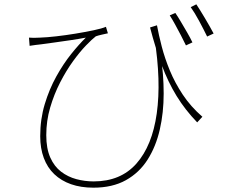

<svg xmlns="http://www.w3.org/2000/svg" viewBox="-20 -816 1040 888"><path d="M706 -699Q714 -655 728 -601Q742 -547 765.5 -490Q789 -433 825.5 -378Q862 -323 916 -276L892 -250Q836 -308 796.5 -372.5Q757 -437 728 -515Q699 -593 674 -689ZM114 -642Q134 -640 165 -642Q196 -643 240 -648Q284 -653 329.5 -660.5Q375 -668 413 -676Q451 -684 470 -692L479 -662Q470 -660 452 -656Q434 -652 423 -648Q406 -635 377.5 -605.5Q349 -576 317.5 -532.5Q286 -489 258 -434.5Q230 -380 212 -318.5Q194 -257 194 -191Q194 -129 212.5 -87.5Q231 -46 262.5 -22Q294 2 333 12.5Q372 23 413 23Q538 23 611 -59.5Q684 -142 705 -291.5Q726 -441 694 -642L723 -563Q737 -472 737 -383.5Q737 -295 719 -216.5Q701 -138 662.5 -77.5Q624 -17 562 17.5Q500 52 412 52Q354 52 308.5 36Q263 20 231 -10.5Q199 -41 182.5 -85.5Q166 -130 166 -186Q166 -265 187 -334.5Q208 -404 240.5 -462.5Q273 -521 309.5 -566.5Q346 -612 377 -642Q346 -636 305.5 -630Q265 -624 228.5 -619Q192 -614 170 -611Q157 -610 144 -608Q131 -606 117 -604ZM791 -756Q802 -740 816.5 -715.5Q831 -691 845.5 -666Q860 -641 870 -620L840 -606Q830 -627 816.5 -653Q803 -679 789.5 -703.5Q776 -728 765 -745ZM888 -796Q904 -772 927.5 -732.5Q951 -693 968 -661L938 -647Q922 -680 901 -719Q880 -758 862 -783Z"/></svg>

Font: Noto Sans SC Thin Thin
Style: Regular
Weight: 250
Version: Version 2.004-H2;hotconv 1.0.118;makeotfexe 2.5.65603